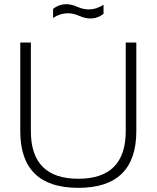

<svg xmlns="http://www.w3.org/2000/svg" viewBox="-20 -904 758 929"><path d="M78.1 -269.5V-698.2H129.4V-269.5Q129.4 -39.1 358.9 -39.1Q588.4 -39.1 588.4 -269.5V-698.2H639.6V-269.5Q639.6 4.9 358.9 4.9Q78.1 4.9 78.1 -269.5ZM236.8 -861.3Q266.1 -883.8 300.3 -883.8Q325.7 -883.8 354 -871.1Q382.3 -858.4 409.7 -858.4Q446.3 -858.4 481 -880.9V-836.9Q451.7 -814.5 417.5 -814.5Q392.1 -814.5 363.8 -827.1Q335.4 -839.8 308.1 -839.8Q271.5 -839.8 236.8 -817.4Z"/></svg>

Font: Sansation Light
Style: Light
Weight: 300
Designer: Bernd Montag
Version: Version 1.301